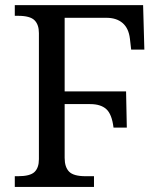

<svg xmlns="http://www.w3.org/2000/svg" viewBox="-20 -734 630 754"><path d="M233.9 -325.2V-113.8Q233.9 -78.1 251.2 -60.1Q268.6 -42 315.9 -42H349.1V0H38.1V-42H50.8Q98.1 -42 115.5 -58.6Q132.8 -75.2 132.8 -108.9V-604Q132.8 -637.2 115.5 -654.5Q98.1 -671.9 50.8 -671.9H38.1V-713.9H542L546.9 -539.1H495.1L490.2 -582Q485.4 -623 461.4 -643.6Q437.5 -664.1 397.9 -664.1H233.9V-375H475.1L478 -232.9H425.8Q419.4 -285.6 397.5 -305.4Q375.5 -325.2 334 -325.2Z"/></svg>

Font: Droid Serif
Style: Regular
Weight: 400
Designer: Monotype Design team
Foundry: Monotype Imaging Inc.
Version: Version 1.03